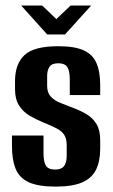

<svg xmlns="http://www.w3.org/2000/svg" viewBox="-20 -671 409 698"><path d="M182.4 7.4Q119.7 7.4 85.2 -8.2Q50.7 -23.8 37.1 -56.8Q23.5 -89.7 23.5 -140.1V-178.3H138.2V-114.4Q138.2 -82.3 147.1 -68.4Q156 -54.6 181 -54.6Q203.1 -54.6 212.8 -67.2Q222.5 -79.8 222.5 -104.8V-142.9Q222.5 -166.9 213.4 -180.8Q204.4 -194.7 185.2 -204.5Q166 -214.4 137.3 -226Q110.5 -236.9 87.1 -250.8Q63.6 -264.8 49.1 -287.8Q34.6 -310.8 34.6 -346.8V-375.7Q34.6 -438.5 69 -470.7Q103.3 -503 191.9 -503Q251 -503 284 -488.1Q317 -473.2 330.6 -441.7Q344.3 -410.3 344.3 -361.9V-325.5H233.7V-380.7Q233.7 -414.1 224.4 -427.6Q215 -441 192.5 -441Q168.2 -441 159.8 -428Q151.4 -414.9 151.4 -395.6V-358.6Q151.4 -333.7 164.9 -319.4Q178.5 -305 200.4 -296.6Q222.4 -288.3 246.7 -278.4Q273 -268.8 295.1 -255.5Q317.3 -242.2 330.8 -220Q344.3 -197.9 344.3 -161V-131.1Q344.3 -85.9 329.6 -55Q314.8 -24 279.6 -8.3Q244.4 7.4 182.4 7.4ZM151.6 -545.6 57.1 -650.8H133.6L184.8 -601.5L236.5 -650.8H311.4L216.2 -545.6Z"/></svg>

Font: Alumni Sans SC Thin
Style: Regular
Weight: 100
Designer: Robert E. Leuschke
Foundry: Robert E. Leuschke
Version: Version 1.018